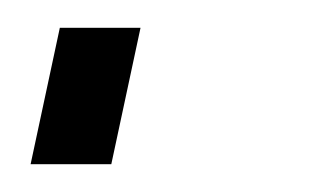

<svg xmlns="http://www.w3.org/2000/svg" viewBox="-20 -118 228 138"><path d="M2 0 23 -98H81L60 0Z"/></svg>

Font: Raleway-v4020
Style: Italic
Weight: 400
Italic angle: -12°
Designer: Matt McInerney, Pablo Impallari, Rodrigo Fuenzalida
Foundry: Matt McInerney, Pablo Impallari, Rodrigo Fuenzalida
Version: Version 4.020;PS 004.020;hotconv 1.0.88;makeotf.lib2.5.64775